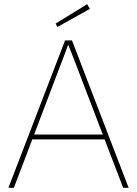

<svg xmlns="http://www.w3.org/2000/svg" viewBox="-20 -892 651 912"><path d="M289 -700H322L591 0H565L372 -504Q368 -516 363 -528Q350 -563 333 -606.5Q316 -650 298 -695L309 -694Q299 -665 284.5 -627.5Q270 -590 256 -553Q247 -528 237 -503L46 0H20ZM128 -253H485L493 -230H120ZM244 -780 394 -872 407 -850 253 -764Z"/></svg>

Font: Easer Grotesk Variable
Style: Regular
Weight: 400
Designer: Boardeaser, Bonnie Shaver-Troup, Thomas Jockin
Foundry: Lexend
Version: Version 1.001;Glyphs 3.1.2 (3151)